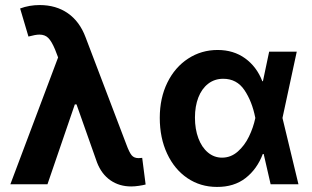

<svg xmlns="http://www.w3.org/2000/svg" viewBox="-20 -737 1250 768"><path d="M368.2 -86.9 286.1 -319.3H279.3L169.9 0H21.5L212.4 -507.3L200.2 -539.1Q186.5 -571.8 173.1 -585.2Q159.7 -598.6 137.7 -598.6Q122.1 -598.6 93.8 -590.8L60.5 -703.1Q97.2 -716.8 138.7 -716.8Q204.6 -716.8 251.7 -683.8Q298.8 -650.9 322.3 -587.9L485.4 -159.2Q497.1 -127.4 506.6 -116Q516.1 -104.5 534.2 -104.5L548.8 -105.5L562.5 1Q551.8 3.9 535.4 6.3Q519 8.8 504.9 8.8Q457 8.8 421.6 -15.9Q386.2 -40.5 368.2 -86.9Z M619.1 -265.6Q619.1 -344.7 649.4 -406.5Q679.7 -468.3 732.7 -502.7Q785.6 -537.1 850.6 -537.1Q914.1 -537.1 960.4 -503.7Q1006.8 -470.2 1029.3 -412.1H1031.7L1056.6 -530.3H1167L1109.9 -265.1L1173.8 0H1062.5L1034.7 -121.1H1031.2Q1008.3 -60.5 962.2 -24.7Q916 11.2 847.7 10.7Q781.7 10.7 729.7 -24.4Q677.7 -59.6 648.4 -122.6Q619.1 -185.5 619.1 -265.6ZM868.2 -106.4Q903.3 -106.4 930.9 -130.6Q958.5 -154.8 975.8 -190.7Q993.2 -226.6 1001 -263.7L1001.5 -265.1L1001 -266.6Q988.3 -331.1 957.8 -376.5Q927.2 -421.9 873 -421.9Q838.4 -421.9 812.7 -402.1Q787.1 -382.3 773.4 -347.2Q759.8 -312 759.8 -266.6Q759.8 -220.7 773.4 -184.1Q787.1 -147.5 811.8 -127Q836.4 -106.4 868.2 -106.4Z"/></svg>

Font: WEMIX Pretendard
Style: Bold
Weight: 700
Designer: Base glyphs from Inter by Rasmus Andersson; Hangeul glyphs from Noto Sans CJK(Source Han Sans) by Jang Soo-young and Kan
Foundry: Kil Hyung-jin
Version: Version 1.000